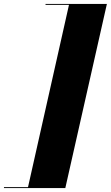

<svg xmlns="http://www.w3.org/2000/svg" viewBox="-116 -800 560 970"><path d="M214 150 424 -780H114V-775.5H232.5L25.5 145.5H-96V150Z"/></svg>

Font: Bodoni* 36pt Fatface
Style: Italic
Weight: 900
Italic angle: -13°
Version: Version 2.3